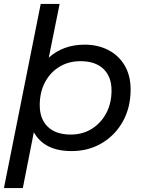

<svg xmlns="http://www.w3.org/2000/svg" viewBox="-20 -762 722 976"><path d="M0 194 187 -742H283L228 -469Q263 -501 309 -518Q355 -535 410 -535Q477 -535 530 -508Q583 -481 613.5 -429.5Q644 -378 644 -307Q644 -216 605 -145.5Q566 -75 498 -34.5Q430 6 344 6Q205 6 152 -90L96 194ZM340 -78Q400 -78 446.5 -107Q493 -136 520 -186.5Q547 -237 547 -302Q547 -372 506 -411.5Q465 -451 389 -451Q329 -451 282 -422.5Q235 -394 208.5 -343.5Q182 -293 182 -227Q182 -157 223 -117.5Q264 -78 340 -78Z"/></svg>

Font: Montserrat Medium
Style: Italic
Weight: 500
Italic angle: -11.3°
Designer: Julieta Ulanovsky
Foundry: Julieta Ulanovsky
Version: Version 9.000; ttfautohint (v1.8.4.7-5d5b)